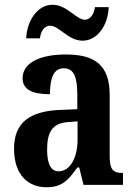

<svg xmlns="http://www.w3.org/2000/svg" viewBox="-20 -777 565 807"><path d="M327 -606C389 -606 434 -670 437 -747H379C376 -720 360 -694 337 -694C300 -694 262 -757 201 -757C138 -757 94 -692 90 -616H148C151 -643 165 -669 190 -669C229 -669 266 -606 327 -606ZM175 10C241 10 266 -19 305 -73H313L331 0H497V-50H494C454 -50 441 -66 441 -121V-378C441 -503 379 -548 257 -548C155 -548 75 -517 75 -448C75 -402 113 -381 190 -381C190 -448 205 -490 248 -490C294 -490 305 -447 305 -373V-318L233 -315C103 -310 39 -260 39 -152C39 -41 99 10 175 10ZM226 -57C193 -57 178 -90 178 -148C178 -222 200 -260 268 -264L306 -267V-191C306 -112 274 -57 226 -57Z"/></svg>

Font: Noto Serif Armenian Condensed
Style: Bold
Weight: 700
Width: 3
Designer: Monotype Design Team
Foundry: Monotype Imaging Inc.
Version: Version 2.008